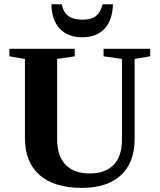

<svg xmlns="http://www.w3.org/2000/svg" viewBox="-20 -888 762 917"><path d="M409.2 -59.6Q482.4 -59.6 522.5 -100.6Q562.5 -141.6 562.5 -221.2V-606.4L474.6 -619.1V-654.8H697.3V-619.1L623 -606.4V-225.1Q623 -111.8 557.6 -51.3Q492.2 9.3 370.6 9.3Q239.3 9.3 169.2 -52Q99.1 -113.3 99.1 -229V-606.4L24.9 -619.1V-654.8H336.9V-619.1L252.9 -606.4V-222.2Q252.9 -143.6 292.7 -101.6Q332.5 -59.6 409.2 -59.6ZM372.6 -710Q303.7 -710 265.1 -751.5Q226.6 -793 225.6 -867.7H274.9Q283.2 -827.1 308.1 -810.5Q333 -793.9 372.6 -793.9Q415 -793.9 437.5 -811Q460 -828.1 470.2 -867.7H519.5Q517.1 -790.5 478.8 -750.2Q440.4 -710 372.6 -710Z"/></svg>

Font: Liberation Serif
Style: Bold
Weight: 700
Designer: Steve Matteson
Foundry: Ascender Corporation
Version: Version 2.1.5